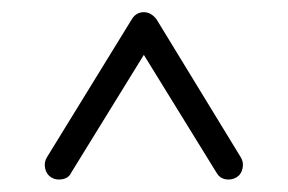

<svg xmlns="http://www.w3.org/2000/svg" viewBox="-20 -755 472 315"><path d="M64 -464Q56 -469 54 -479Q52 -489 57 -497L196 -723Q203 -735 216 -735Q228 -735 237 -723L375 -497Q380 -489 378 -479Q376 -469 368 -464Q359 -459 349.5 -461Q340 -463 335 -472L216 -665L97 -472Q93 -463 82.5 -461Q72 -459 64 -464Z"/></svg>

Font: Zen Kurenaido
Style: Regular
Weight: 400
Designer: Yoshimichi Ohira
Foundry: Positype
Version: Version 1.001